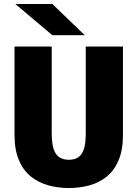

<svg xmlns="http://www.w3.org/2000/svg" viewBox="-20 -934 690 965"><path d="M326 11Q271.5 11 222.5 -2.5Q173.5 -16 135.2 -46.8Q97 -77.5 75 -129Q53 -180.5 53 -256V-700H240V-264Q240 -213.5 249.8 -184.5Q259.5 -155.5 278.8 -143.2Q298 -131 326 -131Q354 -131 373 -143.2Q392 -155.5 401.5 -184.5Q411 -213.5 411 -264V-700H598V-256Q598 -180.5 576.2 -129Q554.5 -77.5 516.8 -46.8Q479 -16 430 -2.5Q381 11 326 11ZM243 -757 57 -914H243L406 -757Z"/></svg>

Font: Trispace Thin ExtraBold
Style: Regular
Weight: 800
Version: Version 1.210